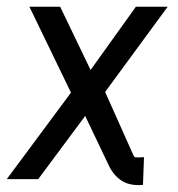

<svg xmlns="http://www.w3.org/2000/svg" viewBox="-49 -529 528 568"><path d="M277 -31 203 -186 64 1H-29L161 -255L38 -509H129L219 -322L353 -509H447L262 -257L346 -69Q348 -64 352.5 -63.5Q357 -63 377 -64L374 18Q339 21 316 8.5Q293 -4 277 -31Z"/></svg>

Font: Bellota Text
Style: Bold Italic
Weight: 700
Italic angle: -7.5°
Designer: Kemie Guaida
Foundry: Kemie Guaida
Version: Version 4.001